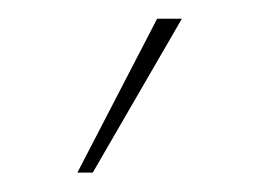

<svg xmlns="http://www.w3.org/2000/svg" viewBox="-20 -752 267 201"><path d="M77.1 -571.3H61L144.5 -732.4H170.4Z"/></svg>

Font: Kumbh Sans Thin
Style: Regular
Weight: 250
Version: Version 1.004